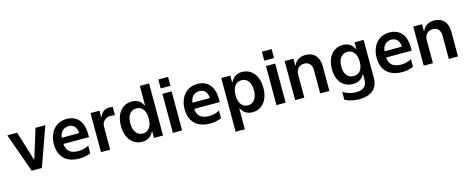

<svg xmlns="http://www.w3.org/2000/svg" viewBox="-43 -1561 6320 2590"><g transform="rotate(-15 3117.5 -266.0)"><path d="M553.3 -545.5H416.5L290.8 -140.3H285.2L159.8 -545.5H22.7L217 0H359Z M1080.6 -277C1080.6 -468 984.4 -552.6 851.6 -552.6C689.3 -552.6 598 -425.1 598 -266.3C598 -100.9 691.8 9.2 886.4 9.2C940 9.2 995 -2.8 1040.8 -22V-128.9C998.9 -106.5 949.6 -92.3 895.6 -92.3C773.8 -92.3 728.3 -151.6 724.4 -237.6H1080.6ZM724.4 -324.2C727.6 -393.8 775.2 -452.4 851.6 -452.4C925.8 -452.4 964.8 -398.4 965.2 -324.2Z M1184.3 0H1312.9V-320.7C1312.9 -389.9 1365.1 -438.9 1435.7 -438.9C1457.7 -438.9 1484.4 -435 1495.4 -431.5V-549.7C1483.7 -551.8 1463.8 -553.3 1449.2 -553.3C1386.7 -553.3 1334.5 -517.8 1314.6 -454.5H1308.9V-545.5H1184.3Z M1760.7 9.6C1854.4 9.6 1896.7 -46.2 1916.9 -85.9H1924.7V0H2051.1V-727.3H1922.2V-455.3H1916.9C1897.4 -494.7 1857.2 -552.6 1761 -552.6C1634.9 -552.6 1535.9 -453.8 1535.9 -272C1535.9 -92.3 1632.1 9.6 1760.7 9.6ZM1796.5 -95.9C1711.6 -95.9 1666.9 -170.5 1666.9 -272.7C1666.9 -374.3 1710.9 -447.1 1796.5 -447.1C1879.3 -447.1 1924.7 -378.6 1924.7 -272.7C1924.7 -166.9 1878.6 -95.9 1796.5 -95.9Z M2185 -746.4V-621.4H2321.4V-746.4ZM2188.6 0H2317.1V-545.5H2188.6Z M2906.6 -277C2906.6 -468 2810.4 -552.6 2677.6 -552.6C2515.3 -552.6 2424 -425.1 2424 -266.3C2424 -100.9 2517.8 9.2 2712.4 9.2C2766 9.2 2821 -2.8 2866.8 -22V-128.9C2824.9 -106.5 2775.6 -92.3 2721.6 -92.3C2599.8 -92.3 2554.3 -151.6 2550.4 -237.6H2906.6ZM2550.4 -324.2C2553.6 -393.8 2601.2 -452.4 2677.6 -452.4C2751.8 -452.4 2790.8 -398.4 2791.2 -324.2Z M3010.3 204.5H3138.8V-85.9H3144.2C3164.4 -46.2 3206.7 9.6 3300.4 9.6C3429 9.6 3525.2 -92.3 3525.2 -272C3525.2 -453.8 3426.1 -552.6 3300.1 -552.6C3203.8 -552.6 3163.7 -494.7 3144.2 -455.3H3136.7V-545.5H3010.3ZM3136.4 -272.7C3136.4 -378.6 3181.8 -447.1 3264.6 -447.1C3350.1 -447.1 3394.2 -374.3 3394.2 -272.7C3394.2 -170.5 3349.4 -95.9 3264.6 -95.9C3182.5 -95.9 3136.4 -166.9 3136.4 -272.7Z M3631.4 -746.4V-621.4H3767.8V-746.4ZM3634.9 0H3763.5V-545.5H3634.9Z M3895.6 0H4024.1V-319.6C4024.1 -398.4 4071.7 -443.9 4139.6 -443.9C4206 -443.9 4245.7 -400.2 4245.7 -327.4V0H4374.3V-347.3C4374.6 -478 4300.1 -552.6 4187.5 -552.6C4105.8 -552.6 4049.7 -513.5 4024.9 -452.8H4018.5V-545.5H3895.6Z M4737.6 213.1C4892.4 213.1 4998.6 144.2 4998.6 -15.6V-545.5H4871.8V-455.3H4864.7C4846.9 -494.7 4804.3 -552.6 4708.1 -552.6C4582 -552.6 4483 -453.8 4483 -274.5C4483 -96.6 4582 -7.8 4707.7 -7.8C4801.1 -7.8 4845.9 -57.9 4864.7 -98H4871.1V-19.9C4871.1 80.6 4799.7 110.4 4720.2 110.4C4660.5 110.4 4601.6 94.1 4538.4 58.6V167.3C4603.3 200.6 4675.1 213.1 4737.6 213.1ZM4743.6 -108.7C4658.7 -108.7 4614 -174.7 4614 -275.2C4614 -375.4 4658.7 -447.1 4743.6 -447.1C4826.3 -447.1 4871.8 -378.6 4871.8 -274.9C4871.8 -171.5 4826 -108.7 4743.6 -108.7Z M5588.1 -277C5588.1 -468 5491.8 -552.6 5359 -552.6C5196.7 -552.6 5105.5 -425.1 5105.5 -266.3C5105.5 -100.9 5199.2 9.2 5393.8 9.2C5447.4 9.2 5502.5 -2.8 5548.3 -22V-128.9C5506.4 -106.5 5457 -92.3 5403.1 -92.3C5281.2 -92.3 5235.8 -151.6 5231.9 -237.6H5588.1ZM5231.9 -324.2C5235.1 -393.8 5282.7 -452.4 5359 -452.4C5433.2 -452.4 5472.3 -398.4 5472.7 -324.2Z M5691.8 0H5820.3V-319.6C5820.3 -398.4 5867.9 -443.9 5935.7 -443.9C6002.1 -443.9 6041.9 -400.2 6041.9 -327.4V0H6170.5V-347.3C6170.8 -478 6096.2 -552.6 5983.7 -552.6C5902 -552.6 5845.9 -513.5 5821 -452.8H5814.6V-545.5H5691.8Z"/></g></svg>

Font: TID UI Semi Bold
Style: Regular
Weight: 600
Designer: The TID Project Authors
Foundry: Bakken & Bæck
Version: Version 1.001;hotconv 1.0.109;makeotfexe 2.5.65596